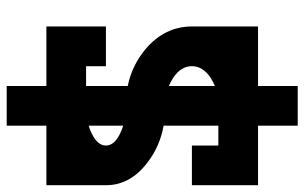

<svg xmlns="http://www.w3.org/2000/svg" viewBox="-186 -596 899 567"><g transform="rotate(-90 263.5 -312.5)"><path d="M351.6 -195.3Q351.6 -227.5 317.4 -250.5Q305.7 -257.8 293 -263.2V-127.4Q305.7 -132.8 317.4 -140.1Q351.6 -163.1 351.6 -195.3ZM293 0V117.2H175.8V0H0V-195.3H117.2V-117.2H175.8V-278.8Q115.7 -289.6 68.8 -325.2Q0 -376.5 0 -449.2V-625H175.8V-742.2H293V-625H468.8V-449.2H351.6V-507.8H293V-384.8Q353 -372.6 400.4 -333.5Q468.8 -276.4 468.8 -195.3V0ZM175.8 -500Q163.1 -496.6 151.9 -490.7Q117.2 -473.6 117.2 -449.2Q117.2 -424.8 151.9 -407.7Q163.1 -401.9 175.8 -398.4Z"/></g></svg>

Font: Leporid
Style: Regular
Weight: 400
Designer: GGBotNet
Foundry: GGBotNet
Version: 1.00